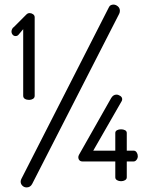

<svg xmlns="http://www.w3.org/2000/svg" viewBox="-20 -789 644 836"><path d="M81 -662 60 -637Q55 -632 48 -632Q40 -632 35 -638Q30 -644 30 -652Q30 -657 33 -663Q36 -669 40 -671L95 -726Q101 -732 109 -732Q117 -732 124 -727Q131 -722 131 -714V-372Q131 -363 123.5 -358.5Q116 -354 107 -354Q96 -354 88.5 -358.5Q81 -363 81 -372ZM474 -769Q484 -769 493 -761.5Q502 -754 502 -742Q502 -735 499 -729L120 12Q112 27 96 27Q85 27 77.5 19.5Q70 12 70 2Q70 -4 73 -10L454 -757Q457 -764 462.5 -766.5Q468 -769 474 -769ZM482 -86H339Q331 -86 326 -91Q321 -96 321 -105Q321 -109 324 -115L464 -362Q473 -377 487 -377Q495 -377 503.5 -371.5Q512 -366 512 -357Q512 -353 510 -349L386 -133H482V-210Q482 -218 489.5 -222Q497 -226 507 -226Q517 -226 524.5 -222Q532 -218 532 -210V-133H562Q570 -133 575 -125.5Q580 -118 580 -109Q580 -100 574.5 -93Q569 -86 562 -86H532V-17Q532 -9 524.5 -4.5Q517 0 507 0Q497 0 489.5 -4.5Q482 -9 482 -17Z"/></svg>

Font: AkaAcidDosis
Style: Regular
Weight: 400
Designer: Edgar Tolentino, Pablo Impallari, Igino Marini, Aka-Acid
Foundry: Edgar Tolentino, Pablo Impallari, Igino Marini, Cyberella
Version: Version 1.007